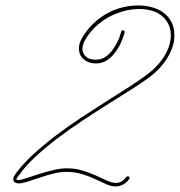

<svg xmlns="http://www.w3.org/2000/svg" viewBox="-20 -656 658 703"><path d="M399.7 26.7Q383.5 25.4 365.6 16.9Q347.7 8.5 326.2 -1.3Q304.7 -11.1 279.6 -18.9Q254.6 -26.7 223.3 -26.7Q200.5 -26.7 174.8 -20.2Q149.1 -13.7 125.3 -5.5Q101.6 2.6 81.1 9.1Q60.5 15.6 48.2 15.6Q40.4 15.6 34.5 12Q28.6 8.5 28.6 0.7Q28.6 -6.5 32.9 -13.3Q37.1 -20.2 39.7 -23.4Q66.4 -58.6 104.2 -93.1Q141.9 -127.6 185.9 -160.8Q229.8 -194 276.7 -224.9Q323.6 -255.9 367.8 -283.9Q412.1 -311.8 451.2 -336.9Q490.2 -362 518.2 -382.8Q559.9 -414.1 582.7 -452.1Q605.5 -490.2 605.5 -526.7Q605.5 -548.8 597 -566.7Q588.5 -584.6 573.6 -597.3Q558.6 -610 537.1 -616.5Q515.6 -623 490.2 -623Q461.6 -623 432.6 -615.2Q403.6 -607.4 377 -592.8Q350.3 -578.1 327.5 -556Q304.7 -533.9 289.7 -505.9Q281.9 -490.9 281.9 -476.6Q281.9 -461.6 293.6 -449.5Q305.3 -437.5 332 -437.5Q371.1 -437.5 399.7 -484.4Q411.5 -503.9 416 -516Q420.6 -528 422.2 -534.5Q423.8 -541 424.5 -543Q425.1 -544.9 429.7 -544.9Q436.2 -544.9 436.2 -539.1V-537.1Q436.2 -536.5 434.6 -531.2Q432.9 -526 430 -517.6Q427.1 -509.1 422.2 -498.4Q417.3 -487.6 410.8 -477.2Q394.5 -451.2 375 -437.5Q355.5 -423.8 332.7 -423.8Q315.8 -423.8 303.7 -428.7Q291.7 -433.6 283.9 -441.4Q276 -449.2 272.5 -458.7Q268.9 -468.1 268.9 -477.9Q268.9 -495.4 278 -512.4Q294.3 -542.3 317.4 -565.4Q340.5 -588.5 367.2 -604.2Q393.9 -619.8 424.2 -627.9Q454.4 -636.1 485.7 -636.1Q511.1 -636.1 534.8 -629.9Q558.6 -623.7 577.1 -610.7Q595.7 -597.7 607.1 -576.8Q618.5 -556 618.5 -526Q618.5 -502.6 610.4 -480.5Q602.2 -458.3 589.2 -438.5Q576.2 -418.6 559.6 -401.7Q543 -384.8 526 -372.4Q498.7 -352.2 460 -327.8Q421.2 -303.4 376.6 -275.4Q332 -247.4 285.2 -216.5Q238.3 -185.5 194.7 -152.7Q151 -119.8 113.3 -85.3Q75.5 -50.8 50.1 -15.6Q46.9 -11.1 43.6 -7.2Q40.4 -3.3 40.4 -0.7Q39.7 0.7 40.4 1.3Q41 3.3 47.5 3.3Q56.6 3.3 76.2 -3.6Q95.7 -10.4 120.8 -18.2Q145.8 -26 173.2 -32.9Q200.5 -39.7 224.6 -39.7Q257.2 -39.7 283.5 -31.2Q309.9 -22.8 332 -13Q354.2 -3.3 371.7 5.2Q389.3 13.7 404.3 13.7Q414.7 13.7 424.2 8.8Q433.6 3.9 442.7 -8.5Q444.7 -10.4 447.9 -10.4Q454.4 -10.4 454.4 -4.6Q454.4 -2.6 453.1 0Q442.1 13.7 429.7 20.2Q417.3 26.7 399.7 26.7Z"/></svg>

Font: League Script
Style: League Script
Weight: 400
Foundry: Haley Fiege
Version: Version 1.001